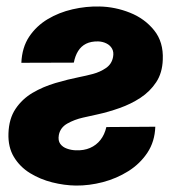

<svg xmlns="http://www.w3.org/2000/svg" viewBox="-20 -558 538 588"><path d="M160.2 -144.5Q157.2 -127.4 164.6 -117.4Q171.9 -107.4 185.1 -102.8Q198.2 -98.1 212.4 -97.7Q236.8 -96.7 255.9 -105Q274.9 -113.3 287.6 -129.4Q300.3 -145.5 305.7 -168.9L455.6 -169.9Q454.1 -124.5 431.4 -90.3Q408.7 -56.2 372.8 -33.7Q336.9 -11.2 294.9 -0.2Q252.9 10.7 212.4 10.3Q176.8 9.8 139.9 0.5Q103 -8.8 72 -27.8Q41 -46.9 22.7 -77.1Q4.4 -107.4 5.9 -149.4Q7.3 -194.3 27.6 -224.6Q47.9 -254.9 79.8 -273.7Q111.8 -292.5 149.7 -303.7Q187.5 -314.9 224.6 -322.3Q242.2 -325.7 264.4 -331.5Q286.6 -337.4 304.4 -349.6Q322.3 -361.8 326.2 -383.3Q329.1 -398.4 323.2 -408.9Q317.4 -419.4 305.9 -425Q294.4 -430.7 280.8 -431.2Q258.8 -431.6 243.7 -424.1Q228.5 -416.5 219.2 -401.6Q210 -386.7 206.1 -366.2L45.4 -365.7Q47.4 -412.6 69.3 -445.6Q91.3 -478.5 126 -499.3Q160.6 -520 202.1 -529.5Q243.7 -539.1 285.2 -538.1Q333 -537.1 378.2 -519Q423.3 -501 452.1 -465.1Q481 -429.2 478.5 -375Q477.1 -334.5 458.3 -306.2Q439.5 -277.8 410.2 -258.5Q380.9 -239.3 346.2 -227.1Q311.5 -214.8 277.8 -207.5Q260.3 -203.6 234.1 -197.8Q208 -191.9 186.3 -179.7Q164.6 -167.5 160.2 -144.5Z"/></svg>

Font: Roboto Black
Style: Italic
Weight: 900
Italic angle: -12°
Designer: Christian Robertson
Foundry: Google
Version: Version 3.0; 2020